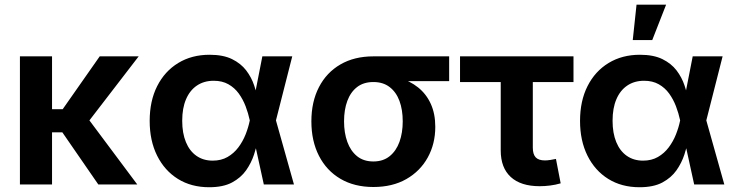

<svg xmlns="http://www.w3.org/2000/svg" viewBox="-20 -786 3139 818"><path d="M201.7 -545.9V0H64.9V-545.9ZM570.8 -545.9 321.8 -222.2H165V-320.8H247.1L404.8 -545.9ZM398.9 0 242.2 -227.1 342.8 -297.4 564.9 0Z M871.1 11.7Q794.9 11.7 738 -23.7Q681.2 -59.1 649.4 -122.8Q617.7 -186.5 617.7 -271Q617.7 -356 649.7 -419.2Q681.6 -482.4 739.3 -517.6Q796.9 -552.7 873 -552.7Q930.7 -552.7 968.5 -534.2Q1006.3 -515.6 1028.8 -486.1Q1051.3 -456.5 1062.7 -422.4Q1074.2 -388.2 1079.1 -357.4H1124L1155.3 -274.4L1232.4 0H1104L1043.9 -274.4Q1037.6 -303.7 1026.4 -333.3Q1015.1 -362.8 997.3 -387.5Q979.5 -412.1 953.1 -427Q926.8 -441.9 890.6 -441.9Q849.1 -441.9 818.8 -421.4Q788.6 -400.9 772.5 -363Q756.3 -325.2 756.3 -271.5Q756.3 -218.8 772 -180.7Q787.6 -142.6 816.9 -122.1Q846.2 -101.6 886.2 -101.6Q922.4 -101.6 949.5 -117.2Q976.6 -132.8 995.6 -158.2Q1014.6 -183.6 1026.4 -213.4Q1038.1 -243.2 1043.9 -271.5L1097.7 -545.9H1225.1L1155.3 -271.5L1124 -193.4H1080.1Q1073.7 -163.1 1062.3 -127.7Q1050.8 -92.3 1028.6 -60.5Q1006.3 -28.8 968.5 -8.5Q930.7 11.7 871.1 11.7Z M1570.8 10.7Q1489.7 10.7 1430.4 -24.2Q1371.1 -59.1 1338.9 -122.1Q1306.6 -185.1 1306.6 -269Q1306.6 -352.5 1338.9 -414.8Q1371.1 -477.1 1430.4 -511.5Q1489.7 -545.9 1570.8 -545.9H1893.6V-440.4H1655.3L1570.8 -436.5Q1528.8 -436.5 1501.2 -415Q1473.6 -393.6 1459.7 -356Q1445.8 -318.4 1445.8 -269Q1445.8 -220.2 1459.7 -181.6Q1473.6 -143.1 1501.2 -120.6Q1528.8 -98.1 1570.8 -98.1Q1612.3 -98.1 1640.1 -120.6Q1668 -143.1 1681.9 -181.6Q1695.8 -220.2 1695.8 -269Q1695.8 -318.4 1681.9 -356Q1668 -393.6 1640.1 -415Q1612.3 -436.5 1570.8 -436.5V-469.7Q1629.4 -469.7 1678 -455.6Q1726.6 -441.4 1761.5 -413.3Q1796.4 -385.3 1815.4 -343.3Q1834.5 -301.3 1834.5 -245.6Q1834.5 -172.9 1802.2 -114.7Q1770 -56.6 1710.9 -22.9Q1651.9 10.7 1570.8 10.7Z M2279.3 7.3Q2198.7 7.3 2156 -32Q2113.3 -71.3 2113.3 -145V-436.5H1939.9V-545.9H2423.3V-436.5H2250V-156.7Q2250 -128.9 2262.2 -115.7Q2274.4 -102.5 2302.2 -102.5Q2311 -102.5 2325.7 -104.7Q2340.3 -106.9 2348.6 -108.9L2368.7 -4.9Q2346.7 1.5 2323.7 4.4Q2300.8 7.3 2279.3 7.3Z M2704.6 11.7Q2628.4 11.7 2571.5 -23.7Q2514.6 -59.1 2482.9 -122.8Q2451.2 -186.5 2451.2 -271Q2451.2 -356 2483.2 -419.2Q2515.1 -482.4 2572.8 -517.6Q2630.4 -552.7 2706.5 -552.7Q2764.2 -552.7 2802 -534.2Q2839.8 -515.6 2862.3 -486.1Q2884.8 -456.5 2896.2 -422.4Q2907.7 -388.2 2912.6 -357.4H2957.5L2988.8 -274.4L3065.9 0H2937.5L2877.4 -274.4Q2871.1 -303.7 2859.9 -333.3Q2848.6 -362.8 2830.8 -387.5Q2813 -412.1 2786.6 -427Q2760.3 -441.9 2724.1 -441.9Q2682.6 -441.9 2652.3 -421.4Q2622.1 -400.9 2606 -363Q2589.8 -325.2 2589.8 -271.5Q2589.8 -218.8 2605.5 -180.7Q2621.1 -142.6 2650.4 -122.1Q2679.7 -101.6 2719.7 -101.6Q2755.9 -101.6 2783 -117.2Q2810.1 -132.8 2829.1 -158.2Q2848.1 -183.6 2859.9 -213.4Q2871.6 -243.2 2877.4 -271.5L2931.2 -545.9H3058.6L2988.8 -271.5L2957.5 -193.4H2913.6Q2907.2 -163.1 2895.8 -127.7Q2884.3 -92.3 2862.1 -60.5Q2839.8 -28.8 2802 -8.5Q2764.2 11.7 2704.6 11.7ZM2675.8 -615.2 2691.9 -766.1H2817.9L2758.8 -615.2Z"/></svg>

Font: Inter Cardless
Style: Bold
Weight: 700
Designer: Rasmus Andersson
Foundry: rsms
Version: Version 4.001;git-9221beed3